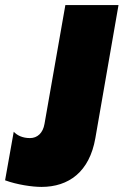

<svg xmlns="http://www.w3.org/2000/svg" viewBox="-43 -720 486 755"><path d="M120 15C227 15 309 -44 332 -177L423 -700H214L132 -233C126 -197 104 -177 75 -177C45 -177 24 -188 11 -202L-23 -11C23 6 83 15 120 15Z"/></svg>

Font: Fixel Text 20240404 Black
Style: Italic
Weight: 900
Width: 4
Italic angle: -10°
Designer: AlfaBravo + MacPaw
Foundry: Kyrylo Tkachov, Marchela Mozhyna, Serhii Makarenko, Maria Weinstein, Zakhar Kryvoshyya
Version: Version 1.211;Glyphs 3.2 (3225)